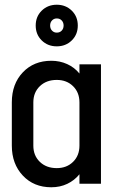

<svg xmlns="http://www.w3.org/2000/svg" viewBox="-20 -777 477 812"><path d="M316 -505H407V0H316V-40Q295 -14 264.5 0.5Q234 15 197 15Q123 15 76.5 -34.5Q30 -84 30 -161V-344Q30 -422 76.5 -471Q123 -520 197 -520Q233 -520 264 -506Q295 -492 316 -466ZM316 -161V-344Q316 -386 289 -412.5Q262 -439 220 -439Q176 -439 148.5 -412.5Q121 -386 121 -344V-161Q121 -119 148.5 -92.5Q176 -66 220 -66Q262 -66 289 -92.5Q316 -119 316 -161ZM309 -669Q309 -631 283.5 -606Q258 -581 220 -581Q182 -581 156.5 -606Q131 -631 131 -669Q131 -707 156.5 -732Q182 -757 220 -757Q258 -757 283.5 -732Q309 -707 309 -669ZM249 -669Q249 -682 241 -690.5Q233 -699 220 -699Q208 -699 200 -690.5Q192 -682 192 -669Q192 -656 200 -647.5Q208 -639 220 -639Q233 -639 241 -647.5Q249 -656 249 -669Z"/></svg>

Font: Akshar
Style: Regular
Weight: 400
Designer: Tall Chai
Foundry: Tall Chai
Version: Version 1.000